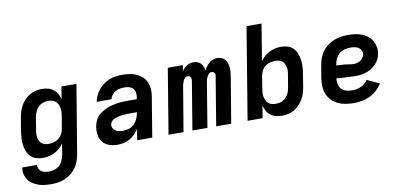

<svg xmlns="http://www.w3.org/2000/svg" viewBox="-84 -1011 3167 1511"><g transform="rotate(-10 1500.0 -256.0)"><path d="M218 223Q191 223 165 220Q139 217 115 208.5Q91 200 70 186Q49 172 35 151.5Q21 131 15.5 105.5Q10 80 14 54H133Q131 70 137.5 84.5Q144 99 157 107.5Q170 116 186 119Q202 122 218 122Q240 122 262 115Q284 108 301.5 92Q319 76 328 54.5Q337 33 341 12L356 -78Q342 -57 323 -40.5Q304 -24 282 -13Q260 -2 236 3Q212 8 189 8Q161 8 135 0Q109 -8 91 -27Q73 -46 63.5 -70.5Q54 -95 50.5 -122Q47 -149 49 -177Q51 -205 55 -233L72 -333Q76 -357 83.5 -381.5Q91 -406 103.5 -428.5Q116 -451 134.5 -470.5Q153 -490 176 -503.5Q199 -517 224 -522.5Q249 -528 273 -528Q298 -528 322 -522Q346 -516 364.5 -501.5Q383 -487 395 -466Q407 -445 413 -422L429 -520H549L458 28Q453 55 443.5 81.5Q434 108 417 132Q400 156 376.5 174Q353 192 326.5 203.5Q300 215 272.5 219Q245 223 218 223ZM253 -93Q274 -93 294.5 -98.5Q315 -104 332.5 -117.5Q350 -131 360.5 -150.5Q371 -170 374 -190L391 -290Q394 -307 394.5 -323Q395 -339 392.5 -355Q390 -371 383 -385Q376 -399 364.5 -409Q353 -419 337.5 -423Q322 -427 306 -427Q285 -427 263.5 -419.5Q242 -412 226 -395.5Q210 -379 201.5 -358.5Q193 -338 189 -317L173 -217Q170 -201 169.5 -186Q169 -171 171.5 -157Q174 -143 180.5 -130Q187 -117 198 -108.5Q209 -100 223.5 -96.5Q238 -93 253 -93Z M787 8Q753 8 721.5 -2Q690 -12 669.5 -36Q649 -60 643.5 -93Q638 -126 643 -160Q647 -181 655 -202Q663 -223 677.5 -239.5Q692 -256 711.5 -268.5Q731 -281 751 -290Q771 -299 792 -304.5Q813 -310 834.5 -313.5Q856 -317 877 -318Q898 -319 918 -319H996L999 -338Q1002 -356 998 -374.5Q994 -393 981.5 -405.5Q969 -418 951.5 -422.5Q934 -427 915 -427Q897 -427 879 -424Q861 -421 844.5 -411.5Q828 -402 815.5 -386.5Q803 -371 800 -353H681Q686 -378 697.5 -402.5Q709 -427 726 -448Q743 -469 765.5 -485Q788 -501 813 -511Q838 -521 863.5 -524.5Q889 -528 914 -528Q944 -528 973 -524Q1002 -520 1027.5 -508.5Q1053 -497 1073.5 -478.5Q1094 -460 1105.5 -434.5Q1117 -409 1119 -380Q1121 -351 1116 -321L1063 0H943L957 -88Q944 -66 925 -47.5Q906 -29 883.5 -16Q861 -3 836 2.5Q811 8 787 8ZM850 -93Q873 -93 896.5 -101Q920 -109 937.5 -127Q955 -145 964.5 -167.5Q974 -190 978 -213L979 -218H918Q908 -218 897 -217.5Q886 -217 875 -216Q864 -215 853 -213.5Q842 -212 831.5 -210Q821 -208 810 -204Q799 -200 789 -194.5Q779 -189 772 -179.5Q765 -170 763 -159Q760 -143 767.5 -128.5Q775 -114 788.5 -106Q802 -98 818 -95.5Q834 -93 850 -93Z M1193 0 1279 -520H1399L1391 -471Q1399 -484 1409 -494.5Q1419 -505 1431.5 -513Q1444 -521 1457.5 -524.5Q1471 -528 1485 -528Q1502 -528 1517.5 -522Q1533 -516 1543.5 -504.5Q1554 -493 1560 -477.5Q1566 -462 1568 -446Q1575 -462 1585.5 -477Q1596 -492 1610 -504Q1624 -516 1641 -522Q1658 -528 1675 -528Q1693 -528 1709.5 -521.5Q1726 -515 1736.5 -502Q1747 -489 1752 -472.5Q1757 -456 1759 -438.5Q1761 -421 1759.5 -403Q1758 -385 1755 -367L1694 0H1574L1638 -387Q1640 -395 1639.5 -402Q1639 -409 1635 -415Q1631 -421 1624.5 -424Q1618 -427 1611 -427Q1599 -427 1589.5 -417Q1580 -407 1574.5 -395.5Q1569 -384 1566 -372Q1563 -360 1561 -347L1504 0H1384L1448 -387Q1449 -395 1448.5 -402Q1448 -409 1444.5 -415Q1441 -421 1434.5 -424Q1428 -427 1421 -427Q1408 -427 1398.5 -417Q1389 -407 1384 -395.5Q1379 -384 1376 -372Q1373 -360 1371 -347L1313 0Z M2101 8Q2075 8 2051 2Q2027 -4 2008.5 -18.5Q1990 -33 1978.5 -54Q1967 -75 1961 -98L1945 0H1825L1946 -735H2066L2018 -442Q2032 -463 2051 -479.5Q2070 -496 2092 -507Q2114 -518 2137.5 -523Q2161 -528 2184 -528Q2212 -528 2238 -520Q2264 -512 2282 -493Q2300 -474 2309.5 -449.5Q2319 -425 2322.5 -398Q2326 -371 2324.5 -343Q2323 -315 2318 -287L2302 -187Q2298 -163 2290.5 -138.5Q2283 -114 2270 -91.5Q2257 -69 2238.5 -49.5Q2220 -30 2197.5 -16.5Q2175 -3 2150 2.5Q2125 8 2101 8ZM2068 -93Q2089 -93 2110.5 -100.5Q2132 -108 2148 -124.5Q2164 -141 2172.5 -161.5Q2181 -182 2184 -203L2201 -303Q2204 -319 2204.5 -334Q2205 -349 2202 -363Q2199 -377 2192.5 -390Q2186 -403 2175 -411.5Q2164 -420 2149.5 -423.5Q2135 -427 2120 -427Q2100 -427 2079 -421.5Q2058 -416 2040.5 -402.5Q2023 -389 2013 -369.5Q2003 -350 1999 -330L1983 -230Q1980 -213 1979 -197Q1978 -181 1981 -165Q1984 -149 1991 -135Q1998 -121 2009 -111Q2020 -101 2036 -97Q2052 -93 2068 -93Z M2676 8Q2643 8 2610 3Q2577 -2 2548.5 -15.5Q2520 -29 2498 -51.5Q2476 -74 2464 -103.5Q2452 -133 2451 -166Q2450 -199 2455 -233L2472 -333Q2477 -361 2487 -388Q2497 -415 2515 -439Q2533 -463 2557 -481Q2581 -499 2608.5 -509.5Q2636 -520 2664 -524Q2692 -528 2720 -528Q2748 -528 2775.5 -524.5Q2803 -521 2828 -511.5Q2853 -502 2874 -486Q2895 -470 2908.5 -447.5Q2922 -425 2927.5 -398Q2933 -371 2928 -343Q2925 -321 2914.5 -300Q2904 -279 2888 -262Q2872 -245 2852 -232.5Q2832 -220 2810.5 -212.5Q2789 -205 2767 -202Q2745 -199 2723 -199Q2704 -199 2685 -200.5Q2666 -202 2647 -202.5Q2628 -203 2609 -204Q2590 -205 2571 -208Q2568 -184 2573 -161Q2578 -138 2593 -122Q2608 -106 2630 -99.5Q2652 -93 2676 -93Q2694 -93 2711.5 -96Q2729 -99 2746 -106.5Q2763 -114 2778 -126Q2793 -138 2804 -154L2902 -108Q2884 -80 2858.5 -56.5Q2833 -33 2802.5 -18.5Q2772 -4 2740 2Q2708 8 2676 8ZM2725 -295Q2739 -295 2753 -298.5Q2767 -302 2779 -310.5Q2791 -319 2800 -331.5Q2809 -344 2811 -357Q2814 -375 2806 -390Q2798 -405 2784.5 -413Q2771 -421 2754 -424Q2737 -427 2720 -427Q2698 -427 2674.5 -421Q2651 -415 2632.5 -399Q2614 -383 2603.5 -361Q2593 -339 2589 -317L2588 -308Q2605 -306 2622.5 -305.5Q2640 -305 2657 -303.5Q2674 -302 2691 -298.5Q2708 -295 2725 -295Z"/></g></svg>

Font: Iosevka SS04 Extended
Style: Bold Italic
Weight: 700
Width: 7
Italic angle: -9°
Monospace: yes
Designer: Belleve Invis
Foundry: Belleve Invis
Version: Version 19.0.0; ttfautohint (v1.8.4)